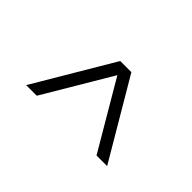

<svg xmlns="http://www.w3.org/2000/svg" viewBox="-46 -846 518 518"><g transform="rotate(45 213.0 -587.0)"><path d="M59 -474.5 192.5 -700H235L368 -474.5H327.5L214 -667.5L99.5 -474.5Z"/></g></svg>

Font: Imbue 10pt Medium
Style: Regular
Weight: 500
Designer: Tyler Finck
Foundry: Etcetera Type Company
Version: Version 1.102; ttfautohint (v1.8.3)